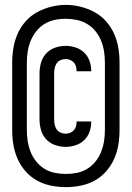

<svg xmlns="http://www.w3.org/2000/svg" viewBox="-20 -735 540 787"><path d="M250 32Q220 32 189.5 26Q159 20 132.5 5.5Q106 -9 85.5 -32Q65 -55 52.5 -83Q40 -111 35 -141Q30 -171 30 -202V-478Q30 -509 35 -539Q40 -569 52.5 -597Q65 -625 85.5 -648Q106 -671 133 -685.5Q160 -700 190 -707.5Q220 -715 250 -715Q280 -715 310 -707.5Q340 -700 367 -685.5Q394 -671 414.5 -648Q435 -625 447.5 -597Q460 -569 465 -539Q470 -509 470 -478V-202Q470 -171 465 -141Q460 -111 447.5 -83Q435 -55 414.5 -32Q394 -9 367.5 5.5Q341 20 310.5 26Q280 32 250 32ZM250 -22Q273 -22 295.5 -26.5Q318 -31 337.5 -43Q357 -55 371.5 -73Q386 -91 394.5 -112.5Q403 -134 406.5 -156.5Q410 -179 410 -202V-478Q410 -501 406.5 -524Q403 -547 394.5 -568Q386 -589 371 -607.5Q356 -626 336 -637.5Q316 -649 293.5 -653.5Q271 -658 248 -658Q225 -658 202.5 -653Q180 -648 161 -636Q142 -624 128 -606Q114 -588 105.5 -567Q97 -546 93.5 -523.5Q90 -501 90 -478V-202Q90 -179 93.5 -156.5Q97 -134 105.5 -112.5Q114 -91 128.5 -73Q143 -55 162.5 -43Q182 -31 204.5 -26.5Q227 -22 250 -22ZM249 -133Q227 -133 205.5 -140.5Q184 -148 169 -164.5Q154 -181 148 -202.5Q142 -224 142 -246V-434Q142 -456 148 -477.5Q154 -499 169 -515.5Q184 -532 205.5 -539.5Q227 -547 249 -547Q269 -547 289.5 -540.5Q310 -534 325 -519.5Q340 -505 347 -485Q354 -465 354 -444Q354 -444 354 -443.5Q354 -443 354 -443H294Q294 -443 294 -443Q294 -443 294 -443Q294 -453 291.5 -462.5Q289 -472 282.5 -479Q276 -486 267 -489.5Q258 -493 249 -493Q238 -493 228 -488.5Q218 -484 212 -475Q206 -466 204 -455.5Q202 -445 202 -434V-246Q202 -235 204 -224.5Q206 -214 212 -205Q218 -196 228 -191.5Q238 -187 249 -187Q258 -187 267 -190.5Q276 -194 282.5 -201Q289 -208 291.5 -217.5Q294 -227 294 -237Q294 -237 294 -237Q294 -237 294 -237H354Q354 -237 354 -236.5Q354 -236 354 -236Q354 -215 347 -195Q340 -175 325 -160.5Q310 -146 289.5 -139.5Q269 -133 249 -133Z"/></svg>

Font: iosevka_custom_sans_ss08 Md
Style: Regular
Weight: 500
Designer: Belleve Invis
Foundry: Belleve Invis
Version: Version 10.3.0; ttfautohint (v1.8.3)